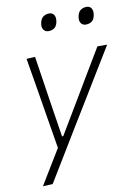

<svg xmlns="http://www.w3.org/2000/svg" viewBox="-98 -776 718 1031"><g transform="rotate(-10 261.0 -260.0)"><path d="M50.5 194.5Q78.5 148 107.8 100Q137 52 165.5 5.5Q157.5 -42.5 149.5 -91.2Q141.5 -140 133.5 -187.5L119 -276.5Q110 -330 100.8 -385.8Q91.5 -441.5 82.5 -494.5L129.5 -497Q140 -427 150.2 -360.8Q160.5 -294.5 171 -224.5L198 -51.5H204.5L308.5 -225.5Q349.5 -294.5 389 -360.8Q428.5 -427 469 -494.5H522Q498 -454.5 475 -417.2Q452 -380 424.8 -335.2Q397.5 -290.5 360 -228.5L275 -89.5Q217 6.5 176.8 72.2Q136.5 138 104 192ZM428.5 -620.5Q411 -620.5 401.8 -634.2Q392.5 -648 397.5 -671Q402 -694.5 416 -704Q430 -713.5 447.5 -713.5Q466 -713.5 474.5 -699.8Q483 -686 478.5 -663Q474.5 -639.5 461 -630Q447.5 -620.5 428.5 -620.5ZM225 -620.5Q207.5 -620.5 198 -634.2Q188.5 -648 193.5 -671Q198.5 -694.5 212.2 -704Q226 -713.5 244 -713.5Q262.5 -713.5 270.8 -699.8Q279 -686 275 -663Q270.5 -639.5 257 -630Q243.5 -620.5 225 -620.5Z"/></g></svg>

Font: Commissioner ExtraLight
Style: Italic
Weight: 200
Italic angle: -12°
Designer: Kostas Bartsokas
Foundry: Kostas Bartsokas
Version: Version 1.000; ttfautohint (v1.8.3)